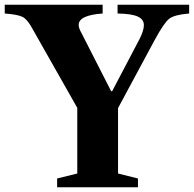

<svg xmlns="http://www.w3.org/2000/svg" viewBox="-38 -790 818 810"><path d="M203 0V-37L288 -58V-335L97 -672Q77 -709 56.5 -719Q36 -729 -18 -733V-770H395V-733Q294 -726 294 -685Q294 -672 303 -656L431 -405H435L550 -624Q569 -661 569 -684Q569 -708 543.5 -720Q518 -732 458 -733V-770H760V-733Q698 -728 676 -711Q654 -694 615 -622L460 -334V-58L544 -37V0Z"/></svg>

Font: Libre Caslon Text
Style: Bold
Weight: 700
Designer: Pablo Impallari, Rodrigo Fuenzalida
Foundry: Pablo Impallari, Rodrigo Fuenzalida
Version: Version 1.002